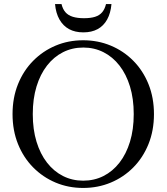

<svg xmlns="http://www.w3.org/2000/svg" viewBox="-20 -919 823 949"><path d="M391 10Q318 10 255 -16.5Q192 -43 144 -91.5Q96 -140 69 -207Q42 -274 42 -355Q42 -436 69 -503Q96 -570 144 -618.5Q192 -667 255 -693.5Q318 -720 391 -720Q464 -720 527.5 -693.5Q591 -667 639 -618.5Q687 -570 714 -503Q741 -436 741 -355Q741 -274 714 -207Q687 -140 639 -91.5Q591 -43 527.5 -16.5Q464 10 391 10ZM391 -26Q446 -26 491.5 -49Q537 -72 570.5 -115Q604 -158 622.5 -218.5Q641 -279 641 -355Q641 -431 622.5 -491.5Q604 -552 570.5 -595Q537 -638 491.5 -661Q446 -684 392 -684Q337 -684 291.5 -661Q246 -638 212.5 -595Q179 -552 160.5 -491.5Q142 -431 142 -355Q142 -279 160.5 -218.5Q179 -158 212.5 -115Q246 -72 291.5 -49Q337 -26 391 -26ZM392 -759Q433 -759 462.5 -775Q492 -791 509.5 -822.5Q527 -854 531 -899H504Q498 -874 485 -858.5Q472 -843 450 -836Q428 -829 395 -829Q363 -829 340 -836Q317 -843 303.5 -858.5Q290 -874 284 -899H252Q256 -854 274 -822.5Q292 -791 321.5 -775Q351 -759 392 -759Z"/></svg>

Font: Roboto Serif 144pt
Style: Regular
Weight: 400
Version: Version 1.008